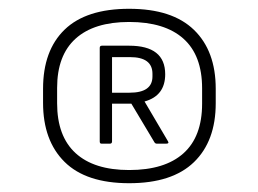

<svg xmlns="http://www.w3.org/2000/svg" viewBox="-20 -722 588 437"><path d="M274 -305Q176 -305 127 -353.5Q78 -402 78 -488V-520Q78 -607 127 -654.5Q176 -702 274 -702Q372 -702 421.5 -654Q471 -606 471 -520V-487Q471 -401 421.5 -353Q372 -305 274 -305ZM274 -335Q355 -335 397.5 -373Q440 -411 440 -486V-521Q440 -596 397.5 -634Q355 -672 274 -672Q194 -672 152 -634Q110 -596 110 -522V-487Q110 -412 152 -373.5Q194 -335 274 -335ZM211 -395Q207 -395 207 -400V-613Q207 -618 212 -618H274Q356 -618 356 -553Q356 -504 309 -491L362 -401Q366 -395 358 -395H337Q333 -395 331 -399L279 -486H235V-400Q235 -395 230 -395ZM235 -511H275Q327 -511 327 -548V-554Q327 -592 276 -592H235Z"/></svg>

Font: Sofia Sans Semi Condensed Light
Style: Regular
Weight: 300
Designer: Botio Nikoltchev, Ani Petrova
Foundry: lettersoup
Version: Version 4.100; ttfautohint (v1.8.4.7-5d5b)